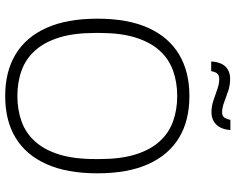

<svg xmlns="http://www.w3.org/2000/svg" viewBox="-104 -792 908 740"><g transform="rotate(90 350.0 -422.0)"><path d="M350 12Q256 12 189.5 -28Q123 -68 87.5 -147Q52 -226 52 -343Q52 -461 87.5 -539.5Q123 -618 189.5 -658Q256 -698 350 -698Q445 -698 511 -658Q577 -618 612.5 -539.5Q648 -461 648 -343Q648 -226 612.5 -147Q577 -68 511 -28Q445 12 350 12ZM350 -35Q404 -35 449 -51.5Q494 -68 526 -104Q558 -140 575.5 -196.5Q593 -253 593 -334V-353Q593 -433 575.5 -489.5Q558 -546 526 -582Q494 -618 449 -634.5Q404 -651 350 -651Q296 -651 251 -634.5Q206 -618 174 -582Q142 -546 124.5 -489.5Q107 -433 107 -353V-334Q107 -253 124.5 -196.5Q142 -140 174 -104Q206 -68 251 -51.5Q296 -35 350 -35ZM217 -782Q218 -804 225.5 -820.5Q233 -837 248 -846Q263 -855 284 -855Q308 -855 330.5 -847.5Q353 -840 374 -832Q395 -824 413 -824Q428 -824 434 -834Q440 -844 442 -856H481Q480 -834 471.5 -817.5Q463 -801 448 -792Q433 -783 412 -783Q390 -783 367.5 -790.5Q345 -798 324 -805.5Q303 -813 285 -813Q268 -813 262 -803.5Q256 -794 254 -782Z"/></g></svg>

Font: Archivo SemiCondensed Thin
Style: Regular
Weight: 250
Width: 4
Designer: Hector Gatti
Foundry: Omnibus-Type
Version: Version 2.001